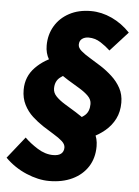

<svg xmlns="http://www.w3.org/2000/svg" viewBox="-59 -735 629 866"><g transform="rotate(5 256.0 -302.0)"><path d="M362 -122 282 -198Q314 -206 333 -223.5Q352 -241 352 -274Q352 -294 336 -310Q320 -326 295 -341Q270 -356 242 -373Q214 -390 189 -410.5Q164 -431 148 -458Q132 -485 132 -520Q132 -569 155 -608Q178 -647 220 -669.5Q262 -692 318 -692Q366 -692 412.5 -670.5Q459 -649 496 -610L416 -522Q397 -540 372 -556Q347 -572 318 -572Q300 -572 288 -563Q276 -554 276 -536Q276 -522 291.5 -508.5Q307 -495 331.5 -480.5Q356 -466 383 -448.5Q410 -431 434.5 -408.5Q459 -386 474.5 -357.5Q490 -329 490 -292Q490 -251 474 -219Q458 -187 429.5 -163Q401 -139 362 -122ZM196 88Q147 88 92.5 65Q38 42 -4 0L74 -98Q98 -74 133 -52Q168 -30 204 -30Q228 -30 240 -40Q252 -50 252 -68Q252 -83 237 -96.5Q222 -110 198.5 -124Q175 -138 149 -155Q123 -172 99.5 -193.5Q76 -215 61 -244.5Q46 -274 46 -312Q46 -372 87 -414Q128 -456 186 -474L254 -404Q227 -398 204.5 -380.5Q182 -363 182 -330Q182 -310 197.5 -294Q213 -278 237.5 -263Q262 -248 289 -231.5Q316 -215 340.5 -194.5Q365 -174 380.5 -148Q396 -122 396 -86Q396 -33 371 6Q346 45 301 66.5Q256 88 196 88Z"/></g></svg>

Font: Source Sans 3 Black
Style: Italic
Weight: 900
Italic angle: -11°
Designer: Paul D. Hunt
Foundry: Adobe
Version: Version 3.052;hotconv 1.1.0;makeotfexe 2.6.0